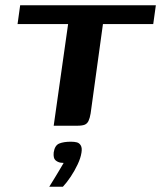

<svg xmlns="http://www.w3.org/2000/svg" viewBox="-20 -480 615 733"><path d="M57 -460H575L565 -388H373L326 -47Q323 -29 318 -18.5Q313 -8 303.5 -4Q294 0 274 0H185L240 -388H47ZM168 233Q180 214 189 199Q198 184 206.5 170Q215 156 223 142Q221 142 217.5 141.5Q214 141 211 141Q200 139 191.5 131.5Q183 124 185 102Q189 75 206 68Q223 61 251 61Q264 61 273.5 63.5Q283 66 288.5 75.5Q294 85 291 103Q288 123 276.5 147.5Q265 172 250 194.5Q235 217 220 233Z"/></svg>

Font: Genos SemiBold
Style: Italic
Weight: 600
Italic angle: -8°
Version: Version 1.010